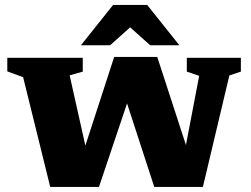

<svg xmlns="http://www.w3.org/2000/svg" viewBox="-20 -752 1014 776"><path d="M785 -445.5 735 -462.5V-518.5H953.5V-462.5L907 -447L800 3.5H603.5L493.5 -334L380 3.5H183L73.5 -440L9.5 -463.5V-518.5H314.5V-462.5L261.5 -447.5L325 -163.5L441.5 -522H615.5L731.5 -166ZM307 -569 437 -732H575L705 -569H587L506 -641.5L425 -569Z"/></svg>

Font: Newsreader 6pt
Style: Bold
Weight: 700
Designer: Hugues Gentile
Foundry: Production Type
Version: Version 1.003; ttfautohint (v1.8.3)